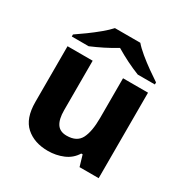

<svg xmlns="http://www.w3.org/2000/svg" viewBox="-173 -889 1003 1040"><g transform="rotate(30 328.5 -369.0)"><path d="M423.3 -534.7H579.6V0H460L439.9 -68.4H431.2Q405.8 -27.3 361.3 -8.8Q316.9 9.8 266.6 9.8Q181.6 9.8 128.9 -36.9Q76.2 -83.5 76.2 -186V-534.7H233.4V-225.6Q233.4 -169.4 252.4 -140.9Q271.5 -112.3 313.5 -112.3Q377.4 -112.3 400.4 -157.2Q423.3 -202.1 423.3 -286.1ZM249.5 -748H408.2Q426.8 -726.1 459.2 -699.2Q491.7 -672.4 527.1 -647.2Q562.5 -622.1 589.4 -604.5V-591.8H482.4Q405.3 -622.1 327.1 -668.9Q288.6 -645.5 251 -626.7Q213.4 -607.9 175.3 -591.8H69.8V-604.5Q96.7 -622.6 131.3 -647.7Q166 -672.9 198 -699.5Q230 -726.1 249.5 -748Z"/></g></svg>

Font: Lunasima
Style: Bold
Weight: 700
Designer: The DocRepair Project, Monotype Design Team
Foundry: Google
Version: Version 2.009